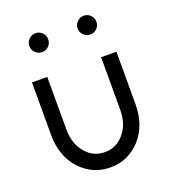

<svg xmlns="http://www.w3.org/2000/svg" viewBox="-134 -813 811 921"><g transform="rotate(-20 272.0 -352.0)"><path d="M153 -716Q132 -716 119 -702Q105 -688 105 -668Q105 -648 119 -634Q133 -620 153 -620Q173 -620 187 -634Q201 -648 201 -668Q201 -689 187 -702Q174 -716 153 -716ZM399 -716Q379 -716 366 -702Q351 -688 351 -668Q351 -648 366 -634Q380 -620 399 -620Q419 -620 433 -634Q447 -648 447 -668Q447 -688 433 -702Q420 -716 399 -716ZM57 -500V-234Q57 -124 119 -56Q182 12 273 12Q363 12 426 -56Q488 -124 488 -234V-500H410V-233Q410 -158 370 -112Q331 -66 273 -66Q213 -66 175 -112Q135 -158 135 -233V-500Z"/></g></svg>

Font: Unageo
Style: Regular
Weight: 400
Designer: Richard Sepsi
Foundry: Richard Sepsi
Version: Version 2.000